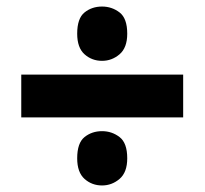

<svg xmlns="http://www.w3.org/2000/svg" viewBox="-20 -646 626 587"><path d="M292 -460Q261 -460 238.5 -480Q216 -500 216 -543Q216 -590 238.5 -608Q261 -626 292 -626Q322 -626 345.5 -608Q369 -590 369 -543Q369 -500 345.5 -480Q322 -460 292 -460ZM45 -287V-418H540V-287ZM292 -79Q261 -79 238.5 -99Q216 -119 216 -162Q216 -209 238.5 -227Q261 -245 292 -245Q322 -245 345.5 -227Q369 -209 369 -162Q369 -119 345.5 -99Q322 -79 292 -79Z"/></svg>

Font: Noto Sans Syriac Eastern Black
Style: Regular
Weight: 900
Designer: Patrick Giasson and the Monotype Design Team
Foundry: Monotype Imaging Inc.
Version: Version 3.001; ttfautohint (v1.8.4.7-5d5b)